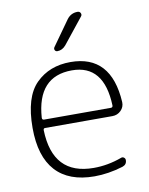

<svg xmlns="http://www.w3.org/2000/svg" viewBox="-85 -816 691 888"><g transform="rotate(-10 260.0 -371.5)"><path d="M268 -491Q106 -491 93 -299Q93 -289 102 -289H416Q425 -289 425 -299Q418 -491 268 -491ZM287 10Q167 10 105 -58Q43 -126 43 -260Q43 -405 106 -467.5Q169 -530 268 -530Q459 -530 472 -306Q473 -283 456.5 -266.5Q440 -250 416 -250H100Q92 -250 92 -241Q98 -29 290 -29Q357 -29 422 -53Q429 -56 435.5 -51.5Q442 -47 442 -39Q442 -18 421 -11Q352 10 287 10ZM291 -728Q310 -753 341 -753Q351 -753 355 -744.5Q359 -736 353 -729L258 -610Q241 -590 218 -590Q210 -590 206.5 -596.5Q203 -603 207 -610Z"/></g></svg>

Font: Rounded Mplus 1c Light
Style: Regular
Weight: 300
Version: Version 1.059.20150529